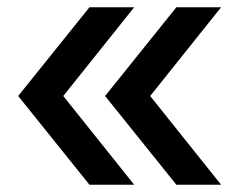

<svg xmlns="http://www.w3.org/2000/svg" viewBox="-20 -664 640 528"><path d="M465 -156 269 -400 465 -644H588L393 -400L588 -156ZM226 -156 30 -400 226 -644H349L154 -400L349 -156Z"/></svg>

Font: Victor Mono Thin
Style: Regular
Weight: 100
Monospace: yes
Designer: Rune Bjørnerås
Version: Version 1.561;gftools[0.9.30]